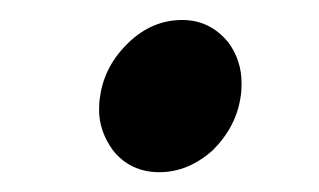

<svg xmlns="http://www.w3.org/2000/svg" viewBox="-20 -174 322 194"><path d="M80.1 -63Q80.1 -71.3 81.1 -76.2Q85.4 -107.9 110.8 -131.8Q134.3 -153.8 164.1 -153.8Q192.4 -153.8 210.9 -130.9Q224.1 -112.8 224.1 -89.8Q224.1 -81.1 223.1 -76.2Q218.8 -45.9 194.8 -22Q169.9 0 141.1 0Q111.8 0 94.2 -22Q80.1 -41.5 80.1 -63Z"/></svg>

Font: Hjet
Style: Italic
Weight: 400
Designer: T. Christopher White
Version: Version 1.2